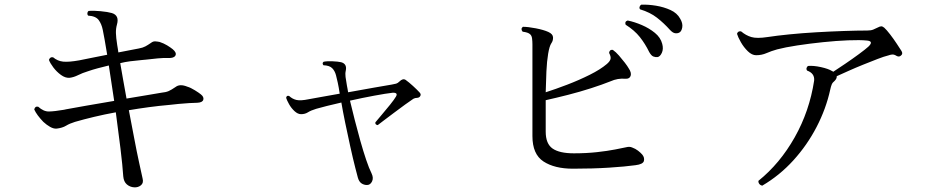

<svg xmlns="http://www.w3.org/2000/svg" viewBox="-20 -782 4040 824"><path d="M556 22Q538 21 524.5 9.5Q511 -2 509 -25Q506 -71 497 -145Q488 -219 477 -300Q428 -291 384 -280.5Q340 -270 302 -259Q279 -252 263.5 -242.5Q248 -233 223 -230Q210 -229 195 -237.5Q180 -246 166 -259Q138 -288 127 -312Q130 -327 144 -324Q167 -303 190.5 -303.5Q214 -304 255 -311Q261 -312 264 -313Q293 -318 350.5 -328.5Q408 -339 470 -349Q464 -390 458 -428.5Q452 -467 447 -501Q422 -495 399.5 -489Q377 -483 357 -476Q334 -469 315 -459.5Q296 -450 278 -448Q260 -447 241.5 -460.5Q223 -474 209 -492.5Q195 -511 190 -525Q195 -539 208 -536Q227 -520 251 -517.5Q275 -515 320 -523Q349 -529 379.5 -535Q410 -541 440 -547Q434 -584 429 -612Q424 -640 421 -654Q416 -679 403.5 -696Q391 -713 358 -715Q354 -720 355 -726Q356 -732 360 -735Q380 -737 411.5 -734Q443 -731 460 -726Q493 -716 482 -677Q477 -659 477.5 -640Q478 -621 483 -589Q484 -582 485.5 -574Q487 -566 488 -557Q514 -562 537 -566.5Q560 -571 576 -574Q593 -577 604 -583Q615 -589 628 -598Q637 -605 646 -604.5Q655 -604 665 -602Q683 -596 697 -587.5Q711 -579 721 -571Q739 -556 733 -544Q727 -532 702 -533Q685 -534 657.5 -531.5Q630 -529 606 -526Q600 -526 595 -525Q590 -524 585 -524Q561 -522 538.5 -519Q516 -516 496 -511Q501 -479 508.5 -439.5Q516 -400 523 -359Q570 -367 610 -373.5Q650 -380 672 -384Q692 -386 703.5 -391Q715 -396 734 -409Q752 -423 784 -410Q798 -406 816.5 -394.5Q835 -383 842 -377Q856 -366 852.5 -354Q849 -342 827 -341Q813 -341 791 -339.5Q769 -338 746.5 -336Q724 -334 709 -332Q663 -328 618.5 -322Q574 -316 533 -309Q545 -247 556 -188.5Q567 -130 577 -84.5Q587 -39 592 -16Q597 3 585 13Q573 23 556 22Z M1555 12Q1542 12 1531.5 5Q1521 -2 1516 -19Q1511 -36 1505 -61Q1495 -100 1483.5 -152Q1472 -204 1461.5 -255Q1451 -306 1445 -342Q1375 -326 1337 -315Q1314 -308 1301.5 -300Q1289 -292 1272 -292Q1258 -292 1244 -305Q1230 -318 1220.5 -335Q1211 -352 1208 -362Q1210 -374 1221 -370Q1235 -357 1252.5 -353Q1270 -349 1304 -356Q1326 -360 1362 -366.5Q1398 -373 1438 -380Q1434 -407 1429.5 -427.5Q1425 -448 1422 -459Q1417 -478 1405.5 -489.5Q1394 -501 1368 -502Q1361 -511 1369 -517Q1383 -520 1407 -519Q1431 -518 1444 -515Q1470 -508 1464 -479Q1461 -466 1463 -451.5Q1465 -437 1469 -414Q1470 -408 1471.5 -401Q1473 -394 1474 -386Q1533 -397 1585.5 -406Q1638 -415 1661 -419Q1673 -421 1680 -423Q1687 -425 1694 -432Q1709 -447 1721 -439Q1735 -429 1752.5 -413Q1770 -397 1780 -386Q1789 -377 1783 -369Q1780 -363 1770 -362Q1761 -362 1754 -358Q1742 -350 1719 -333.5Q1696 -317 1671 -298Q1646 -279 1626.5 -264.5Q1607 -250 1601 -245Q1589 -247 1591 -257Q1599 -267 1617.5 -288.5Q1636 -310 1654 -332.5Q1672 -355 1679 -367Q1690 -385 1665 -384Q1638 -381 1586.5 -371.5Q1535 -362 1482 -350Q1491 -312 1502.5 -267Q1514 -222 1526.5 -177.5Q1539 -133 1551.5 -96Q1564 -59 1575 -37Q1584 -18 1576.5 -3Q1569 12 1555 12Z M2439 -58Q2360 -58 2312.5 -89Q2265 -120 2265 -198V-592Q2265 -604 2263.5 -616.5Q2262 -629 2255 -635Q2247 -643 2223 -646Q2213 -658 2224 -667Q2246 -667 2279.5 -660.5Q2313 -654 2333 -645Q2353 -636 2353.5 -621.5Q2354 -607 2346 -596Q2338 -584 2332.5 -551.5Q2327 -519 2325 -475.5Q2323 -432 2322 -386Q2363 -399 2414 -418.5Q2465 -438 2511 -461Q2557 -484 2584 -507Q2597 -518 2600 -528Q2603 -538 2594 -555Q2596 -570 2610 -568Q2623 -559 2636.5 -543.5Q2650 -528 2661.5 -513Q2673 -498 2678 -489Q2691 -470 2686.5 -456.5Q2682 -443 2664 -444Q2631 -447 2600 -433Q2565 -419 2517 -403.5Q2469 -388 2418 -375Q2367 -362 2322 -352V-217Q2322 -165 2351.5 -144.5Q2381 -124 2443 -124Q2496 -124 2541.5 -129Q2587 -134 2620 -140.5Q2653 -147 2667 -150Q2682 -154 2693 -149Q2707 -144 2718 -135.5Q2729 -127 2736 -119Q2747 -106 2743.5 -91.5Q2740 -77 2707 -73Q2664 -67 2594 -62.5Q2524 -58 2439 -58ZM2802 -537Q2793 -536 2784 -539.5Q2775 -543 2766 -559Q2749 -594 2726 -623Q2703 -652 2665 -676Q2660 -690 2674 -694Q2703 -688 2734.5 -674.5Q2766 -661 2790.5 -641Q2815 -621 2822 -594Q2828 -572 2820.5 -555.5Q2813 -539 2802 -537ZM2895 -642Q2887 -638 2877 -639.5Q2867 -641 2855 -654Q2829 -683 2799.5 -706Q2770 -729 2727 -742Q2723 -747 2725 -753Q2727 -759 2732 -762Q2762 -763 2795.5 -757.5Q2829 -752 2857.5 -739Q2886 -726 2899 -702Q2911 -682 2908 -664.5Q2905 -647 2895 -642Z M3251 15Q3243 13 3238.5 7Q3234 1 3235 -6Q3327 -80 3390.5 -192.5Q3454 -305 3474 -436Q3477 -467 3444 -479Q3440 -484 3441.5 -490Q3443 -496 3448 -499Q3471 -501 3503 -494Q3535 -487 3551 -477Q3553 -476 3554 -475.5Q3555 -475 3556 -474Q3576 -487 3607 -508Q3638 -529 3666.5 -550Q3695 -571 3707 -582Q3731 -605 3701 -608Q3671 -611 3620.5 -609Q3570 -607 3512 -601Q3454 -595 3401.5 -587Q3349 -579 3315 -570Q3290 -563 3269.5 -554Q3249 -545 3225 -545Q3207 -545 3189.5 -562Q3172 -579 3159.5 -601Q3147 -623 3143 -637Q3145 -644 3150.5 -646.5Q3156 -649 3161 -647Q3181 -630 3204.5 -623Q3228 -616 3274 -623Q3313 -629 3368 -634.5Q3423 -640 3483.5 -643.5Q3544 -647 3601.5 -649Q3659 -651 3702 -651Q3718 -651 3727.5 -655Q3737 -659 3745 -663Q3756 -669 3762 -669Q3768 -669 3775 -663Q3785 -654 3800 -634.5Q3815 -615 3828.5 -594.5Q3842 -574 3849 -563Q3856 -551 3847 -544Q3839 -536 3828 -542Q3817 -549 3808.5 -548Q3800 -547 3792 -544Q3775 -540 3746.5 -529Q3718 -518 3684.5 -504.5Q3651 -491 3621 -477.5Q3591 -464 3571 -455Q3572 -445 3562 -435Q3553 -428 3549.5 -419.5Q3546 -411 3543 -397Q3525 -315 3484.5 -237Q3444 -159 3385 -94Q3326 -29 3251 15Z"/></svg>

Font: Zen Old Mincho
Style: Regular
Weight: 400
Designer: Yoshimichi Ohira
Foundry: Positype
Version: Version 1.001